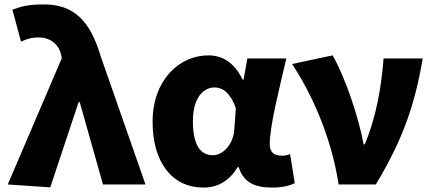

<svg xmlns="http://www.w3.org/2000/svg" viewBox="-20 -833 1947 867"><path d="M207 13 335 -372H340L445 0H637L436 -575C387 -742 312 -813 178 -813C107 -813 75 -804 36 -789L75 -645C101 -657 121 -664 157 -664C202 -664 245 -637 256 -585L259 -570L15 0Z M898 14C964 14 1015 -16 1053 -78H1058C1080 -10 1128 14 1209 14C1256 14 1290 5 1311 -6L1290 -137C1277 -132 1264 -130 1253 -130C1221 -130 1198 -142 1198 -182C1198 -265 1243 -440 1273 -569H1097L1080 -474H1075C1038 -551 984 -583 921 -583C789 -583 669 -471 669 -283C669 -98 759 14 898 14ZM941 -132C886 -132 851 -177 851 -285C851 -394 900 -438 948 -438C994 -438 1023 -404 1045 -345L1038 -248C1034 -183 988 -132 941 -132Z M1509 0H1677C1804 -211 1854 -367 1889 -569H1712C1702 -441 1680 -307 1627 -181H1622C1601 -298 1540 -482 1482 -583L1299 -544C1390 -406 1477 -211 1509 0Z"/></svg>

Font: Noto Sans CJK TC Black
Style: Regular
Weight: 900
Designer: Ryoko NISHIZUKA 西塚涼子 (kana, bopomofo & ideographs); Paul D. Hunt (Latin, Greek & Cyrillic); Sandoll Communications 산돌커뮤니
Foundry: Adobe
Version: Version 2.004;hotconv 1.0.118;makeotfexe 2.5.65603